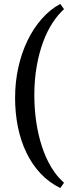

<svg xmlns="http://www.w3.org/2000/svg" viewBox="-20 -801 362 975"><path d="M286.1 153.8Q229 126 186 80.1Q143.1 34.2 114.3 -25.4Q85.4 -85 71 -155.8Q56.6 -226.6 56.6 -304.2Q56.6 -384.3 73 -458.3Q89.4 -532.2 119.4 -594.5Q149.4 -656.7 191.7 -704.8Q233.9 -752.9 286.1 -781.2L305.2 -754.4Q274.4 -727.1 246.8 -684.8Q219.2 -642.6 198.7 -587.2Q178.2 -531.7 166.3 -463.9Q154.3 -396 154.3 -317.9Q154.3 -246.6 164.3 -180.2Q174.3 -113.8 193.4 -55.9Q212.4 2 240.5 48.6Q268.6 95.2 305.2 127Z"/></svg>

Font: Gentium Book Basic
Style: Regular
Weight: 400
Designer: J. Victor Gaultney and Annie Olsen
Foundry: SIL International
Version: Version 1.102; 2013; Maintenance release